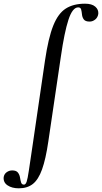

<svg xmlns="http://www.w3.org/2000/svg" viewBox="-129 -746 554 1041"><path d="M-27 275Q-64 275 -88 259Q-112 243 -109 214Q-106 197 -92.5 187.5Q-79 178 -63 178Q-41 178 -32 189.5Q-23 201 -20.5 216.5Q-18 232 -14.5 243.5Q-11 255 1 255Q10 255 15.5 239Q21 223 27.5 178.5Q34 134 47 47L115 -418Q133 -540 159.5 -606.5Q186 -673 227.5 -699.5Q269 -726 332 -726Q369 -726 387.5 -710Q406 -694 404 -671Q401 -651 387 -640Q373 -629 357 -629Q334 -629 325.5 -640.5Q317 -652 315.5 -667.5Q314 -683 311 -694.5Q308 -706 295 -706Q264 -706 242 -638.5Q220 -571 201 -439L133 21Q119 117 99 172.5Q79 228 49 251.5Q19 275 -27 275Z"/></svg>

Font: Cormorant Infant Light
Style: Italic
Weight: 300
Italic angle: -10°
Designer: Christian Thalmann (Catharsis Fonts)
Foundry: Catharsis Fonts
Version: Version 4.001